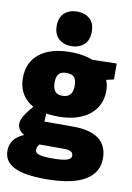

<svg xmlns="http://www.w3.org/2000/svg" viewBox="-114 -876 813 1187"><g transform="rotate(10 292.5 -282.0)"><path d="M257 245Q124 245 60 212.5Q-4 180 -4 113Q-4 60 34.5 27.5Q73 -5 148 -22L145 19Q99 14 69 -8Q39 -30 39 -64Q39 -75 43 -87.5Q47 -100 57 -116.5Q67 -133 83.5 -154.5Q100 -176 125 -205L126 -173Q70 -197 41 -241.5Q12 -286 12 -347Q12 -446 81.5 -500.5Q151 -555 275 -555Q370 -555 434 -523L391 -531L568 -535V-435L503 -420L515 -437Q523 -421 528.5 -402.5Q534 -384 534 -358Q534 -261 462.5 -205Q391 -149 268 -149Q221 -149 173 -158L194 -176L189 -92L169 -104H374Q478 -104 532 -63Q586 -22 586 58Q586 149 504 197Q422 245 257 245ZM273 112Q341 112 368.5 103Q396 94 396 76Q396 56 381 48.5Q366 41 343 41H154L196 31Q169 50 169 79Q169 95 193 103.5Q217 112 273 112ZM270 -280Q303 -280 319.5 -298Q336 -316 336 -354Q336 -392 321 -408Q306 -424 273 -424Q241 -424 225.5 -407.5Q210 -391 210 -354Q210 -317 224.5 -298.5Q239 -280 270 -280ZM272 -592Q223 -592 192.5 -620Q162 -648 162 -700Q162 -755 193.5 -782Q225 -809 273 -809Q320 -809 351 -782.5Q382 -756 382 -701Q382 -647 350.5 -619.5Q319 -592 272 -592Z"/></g></svg>

Font: Bitter Thin Black
Style: Regular
Weight: 900
Version: Version 3.020